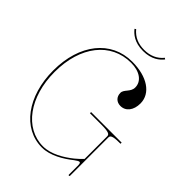

<svg xmlns="http://www.w3.org/2000/svg" viewBox="-260 -1045 1178 1178"><g transform="rotate(45 329.0 -456.0)"><path d="M337.5 -865C287 -865 245 -881.5 213 -920.5L204.5 -914.5C224.5 -889.5 262 -855 337.5 -855C411 -855 449.5 -888 470.5 -914.5L462 -920.5C432 -883.5 390 -865 337.5 -865ZM337.5 -762.5C155 -762.5 32.5 -610 32.5 -381C32.5 -158.5 152 2.5 317.5 2.5C389 2.5 461 -41.5 512.5 -82.5C528 -94 537 -99 543 -99C551.5 -99 552.5 -88 552.5 -71.5V2.5C552.5 6 555.5 7.5 557.5 7.5C561 7.5 562.5 4 562.5 2.5V-329.5C562.5 -344 570.5 -355 632 -355H642.5V-365H377.5V-355H477.5C543.5 -355 552.5 -345 552.5 -329.5V-133.5C543 -122.5 522.5 -103.5 506 -90C456 -50 386.5 -7.5 317.5 -7.5C159.5 -7.5 45 -164.5 45 -381C45 -604 162.5 -752.5 337.5 -752.5C412.5 -752.5 462.5 -716.5 462.5 -663C462.5 -622.5 421 -606.5 421 -575.5C421 -541.5 444 -518.5 478 -518.5C524 -518.5 554.5 -557.5 554.5 -616.5C554.5 -704 467.5 -762.5 337.5 -762.5Z"/></g></svg>

Font: ZnikomitNo24
Style: Regular
Weight: 500
Designer: gluk
Foundry: gluk
Version: Version 0.55